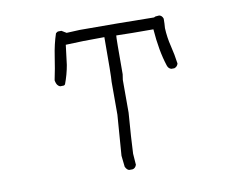

<svg xmlns="http://www.w3.org/2000/svg" viewBox="-78 -827 1156 928"><g transform="rotate(-10 500.0 -362.5)"><path d="M500 -3H484Q473 -5 465 -22L459 -77L474 -276V-437Q477 -464 477 -656Q366 -656 287 -652L275 -555Q267 -509 250 -464Q246 -460 243.5 -459.5Q241 -459 226 -459Q220 -460 213.5 -467.5Q207 -475 204 -492Q216 -548 224.5 -606Q233 -664 250 -715Q257 -722 264 -722H278L301 -708L366 -711Q549 -711 730 -708Q735 -711 737.5 -711.5Q740 -712 756 -713Q770 -710 775 -694Q775 -670 773 -648Q775 -602 786 -558Q797 -514 803 -469Q799 -454 784 -449H769Q755 -453 750 -469Q725 -545 717 -652Q600 -652 535 -654Q533 -648 533 -464L529 -437V-276Q519 -150 516 -77L520 -22Q514 -5 500 -3Z"/></g></svg>

Font: Yozai
Style: Regular
Weight: 400
Designer: LXGW / Y.OzVox
Foundry: LXGW / Y.OzVox
Version: Version 0.861;October 22, 2024